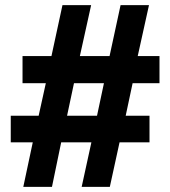

<svg xmlns="http://www.w3.org/2000/svg" viewBox="-20 -719 665 750"><path d="M71 11 108 -163H22V-267H131L159 -394H68V-500H181L224 -699H336L292 -500H408L451 -699H562L518 -500H603V-394H498L471 -267H564V-163H447L409 11H299L337 -163H219L183 11ZM242 -267H359L386 -394H269Z"/></svg>

Font: Archivo SemiBold ExtraBold
Style: Regular
Weight: 800
Version: Version 2.001